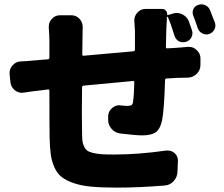

<svg xmlns="http://www.w3.org/2000/svg" viewBox="-20 -814 1040 890"><path d="M749 -596.7Q749 -588.9 755.9 -589.8L803.7 -592.8Q810.5 -593.8 826.7 -594.7Q842.8 -595.7 851.6 -596.7Q853.5 -596.7 856.4 -596.7Q877 -596.7 891.6 -582Q909.2 -566.4 909.2 -543V-512.7Q909.2 -489.3 892.1 -472.2Q875 -455.1 851.6 -454.1Q829.1 -454.1 802.7 -453.1Q779.3 -451.2 752 -450.2Q745.1 -450.2 745.1 -442.4Q741.2 -307.6 731.4 -256.8Q722.7 -215.8 702.1 -201.2Q681.6 -186.5 638.7 -186.5Q609.4 -186.5 537.1 -195.3Q512.7 -198.2 496.6 -217.3Q480.5 -236.3 481.4 -260.7V-276.4Q482.4 -298.8 500 -313.5Q514.6 -326.2 533.2 -326.2Q536.1 -326.2 540 -325.2Q559.6 -323.2 570.3 -323.2Q584 -323.2 589.8 -327.1Q595.7 -331.1 596.7 -342.8Q601.6 -376 602.5 -431.6Q602.5 -439.5 595.7 -438.5Q467.8 -426.8 367.2 -417Q360.4 -416 360.4 -408.2Q359.4 -342.8 359.4 -292Q359.4 -239.3 360.4 -203.1Q360.4 -177.7 361.8 -163.1Q363.3 -148.4 369.6 -135.3Q376 -122.1 384.8 -115.7Q393.6 -109.4 411.6 -105Q429.7 -100.6 451.7 -99.1Q473.6 -97.7 509.8 -97.7Q622.1 -97.7 750 -116.2Q753.9 -116.2 757.8 -116.2Q775.4 -116.2 789.1 -104.5Q805.7 -89.8 804.7 -67.4L802.7 -17.6Q801.8 6.8 785.2 25.4Q768.6 43.9 744.1 45.9Q623 55.7 522.5 55.7Q453.1 55.7 404.8 51.3Q356.4 46.9 321.3 34.7Q286.1 22.5 265.6 6.3Q245.1 -9.8 232.4 -38.1Q219.7 -66.4 215.3 -98.1Q210.9 -129.9 210 -177.7Q209 -219.7 209 -392.6Q209 -400.4 202.1 -399.4L164.1 -394.5Q141.6 -392.6 90.8 -384.8Q86.9 -383.8 82 -383.8Q64.5 -383.8 48.8 -395.5Q30.3 -410.2 28.3 -433.6L24.4 -470.7Q24.4 -473.6 24.4 -476.6Q24.4 -496.1 38.1 -510.7Q52.7 -528.3 76.2 -529.3Q114.3 -531.2 154.3 -535.2L202.1 -539.1Q209 -540 209 -546.9V-619.1Q209 -652.3 206.1 -685.5Q206.1 -688.5 206.1 -690.4Q206.1 -710.9 219.7 -725.6Q234.4 -743.2 257.8 -743.2H311.5Q334 -743.2 349.6 -725.6Q363.3 -710 363.3 -689.5L362.3 -627.9Q362.3 -588.9 361.3 -562.5Q361.3 -554.7 368.2 -555.7Q554.7 -572.3 597.7 -576.2Q605.5 -577.1 605.5 -584V-671.9L602.5 -719.7Q602.5 -739.3 616.2 -754.9Q631.8 -772.5 654.3 -772.5H732.4Q742.2 -772.5 749 -764.6Q755.9 -756.8 754.9 -746.1Q754.9 -745.1 755.9 -744.1Q756.8 -743.2 757.8 -744.1L778.3 -750Q788.1 -753.9 797.9 -753.9Q811.5 -753.9 824.2 -748Q846.7 -737.3 855.5 -714.8Q863.3 -694.3 870.1 -672.9Q872.1 -667 872.1 -660.2Q872.1 -650.4 867.2 -640.6Q858.4 -625 841.8 -620.1Q835 -618.2 829.1 -618.2Q819.3 -618.2 809.6 -622.1Q794.9 -630.9 789.1 -647.5Q771.5 -705.1 757.8 -735.4Q757.8 -736.3 756.3 -736.3Q754.9 -736.3 753.9 -734.4Q753.9 -726.6 751 -678.7ZM876 -741.2Q873 -748 873 -755.9Q873 -763.7 876 -771.5Q882.8 -786.1 898.4 -791Q905.3 -793.9 913.1 -793.9Q921.9 -793.9 931.6 -790Q948.2 -782.2 954.1 -765.6Q965.8 -737.3 976.6 -708Q978.5 -701.2 978.5 -695.3Q978.5 -685.5 973.6 -676.8Q965.8 -662.1 949.2 -656.2Q943.4 -654.3 936.5 -654.3Q926.8 -654.3 918 -659.2Q902.3 -667 896.5 -683.6Q885.7 -716.8 876 -741.2Z"/></svg>

Font: Gen Jyuu Gothic Heavy
Style: Bold
Weight: 900
Designer: [Source Han Sans]
Ryoko NISHIZUKA  (kana & ideographs); Paul D. Hunt (Latin, Greek & Cyrillic); Wenlong ZHANG  (bopomofo
Version: Version 1.002.20150607